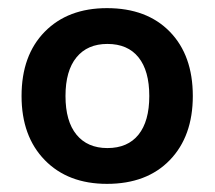

<svg xmlns="http://www.w3.org/2000/svg" viewBox="-20 -758 528 472"><path d="M243 -306Q147 -306 90 -364.5Q33 -423 33 -522Q33 -622 90 -680Q147 -738 243 -738Q341 -738 397.5 -680Q454 -622 454 -522Q454 -423 397.5 -364.5Q341 -306 243 -306ZM244 -394Q294 -394 320.5 -427Q347 -460 347 -522Q347 -584 320.5 -617Q294 -650 244 -650Q195 -650 168 -617Q141 -584 141 -522Q141 -460 168 -427Q195 -394 244 -394Z"/></svg>

Font: M PLUS 2 SemiBold
Style: Regular
Weight: 600
Designer: Coji Morishita
Foundry: UNDERFOREST DESIGN
Version: Version 1.001